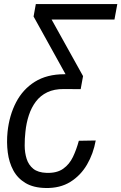

<svg xmlns="http://www.w3.org/2000/svg" viewBox="-20 -731 603 955"><path d="M372.1 -30.8 456.1 -32.2Q444.3 33.7 412.8 87.6Q381.3 141.6 330.1 173.6Q278.8 205.6 207 204.1Q146.5 203.1 106.9 179.4Q67.4 155.8 46.1 116.2Q24.9 76.7 18.6 27.1Q12.2 -22.5 17.6 -75.7Q26.4 -157.7 60.1 -222.4Q93.8 -287.1 153.6 -324.5Q213.4 -361.8 299.8 -361.8L387.2 -361.3L374 -287.6L297.9 -288.1Q249.5 -288.6 215.1 -272Q180.7 -255.4 158.4 -225.8Q136.2 -196.3 123.5 -157.7Q110.8 -119.1 106.4 -75.2Q102.5 -41.5 102.8 -6.3Q103 28.8 112.5 59.1Q122.1 89.4 145.5 108.4Q168.9 127.4 211.9 128.9Q263.2 130.4 294.2 108.4Q325.2 86.4 342.8 49.6Q360.4 12.7 372.1 -30.8ZM347.2 -287.6 147 -648.9 158.2 -710.9H193.8L393.1 -352.5L381.3 -287.6ZM180.7 -633.8 194.3 -710.9H563.5L549.3 -633.8Z"/></svg>

Font: Roboto Condensed
Style: Italic
Weight: 400
Italic angle: -12°
Designer: Christian Robertson
Foundry: Google
Version: Version 3.0